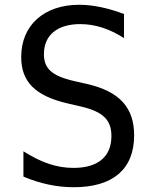

<svg xmlns="http://www.w3.org/2000/svg" viewBox="-20 -762 642 796"><path d="M286.1 14.2C447.8 14.2 536.1 -60.5 536.1 -200.7C536.1 -314.5 477.5 -382.8 339.8 -414.1L288.1 -425.8C193.4 -447.3 162.1 -479 162.1 -537.6C162.1 -617.7 219.7 -662.1 312.5 -662.1C374 -662.1 434.1 -642.6 494.1 -604V-704.1C425.8 -729.5 364.3 -742.2 308.1 -742.2C163.1 -742.2 67.9 -657.7 67.9 -525.9C67.9 -424.3 124 -364.7 261.2 -333L314 -320.8C409.7 -298.8 441.9 -263.2 441.9 -197.8C441.9 -110.4 383.8 -65.9 284.7 -65.9C215.8 -65.9 151.9 -87.4 77.1 -134.8V-29.8C147 -0.5 214.8 14.2 286.1 14.2Z"/></svg>

Font: Hack
Style: Regular
Weight: 400
Monospace: yes
Designer: Christopher Simpkins
Foundry: Christopher Simpkins
Version: Version 2.010